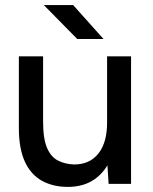

<svg xmlns="http://www.w3.org/2000/svg" viewBox="-20 -721 601 753"><path d="M406 0 400 -92V-500H494V0ZM54 -244V-500H149V-244ZM149 -244Q149 -177 164.5 -141Q180 -105 208 -91Q236 -77 271 -76Q332 -76 366 -119Q400 -162 400 -240H441Q441 -161 417.5 -104.5Q394 -48 351 -18Q308 12 246 12Q188 12 144.5 -12Q101 -36 77.5 -87Q54 -138 54 -219V-244ZM283 -568 152 -701H267L386 -568Z"/></svg>

Font: Figtree Light Medium
Style: Regular
Weight: 500
Version: Version 2.001;gftools[0.9.30]